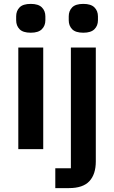

<svg xmlns="http://www.w3.org/2000/svg" viewBox="-20 -766 586 986"><path d="M138 -598Q98 -598 80.5 -616Q63 -634 63 -662V-682Q63 -710 80.5 -728Q98 -746 138 -746Q177 -746 195 -728Q213 -710 213 -682V-662Q213 -634 195 -616Q177 -598 138 -598ZM74 -522H202V0H74ZM344 -522H472V63Q472 129 439 164.5Q406 200 334 200H264V98H344ZM408 -598Q368 -598 350.5 -616Q333 -634 333 -662V-682Q333 -710 350.5 -728Q368 -746 408 -746Q447 -746 465 -728Q483 -710 483 -682V-662Q483 -634 465 -616Q447 -598 408 -598Z"/></svg>

Font: IBM Plex Sans Hebrew SemiBold
Style: Regular
Weight: 600
Designer: Mike Abbink, Paul van der Laan, Pieter van Rosmalen, Yanek Iontef
Foundry: Bold Monday
Version: Version 1.2